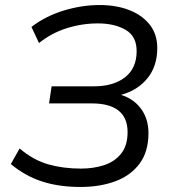

<svg xmlns="http://www.w3.org/2000/svg" viewBox="-20 -734 680 763"><path d="M300 9Q215 9 148 -12.5Q81 -34 23 -82L58 -144Q112 -98 171.5 -81Q231 -64 302 -64Q351 -64 393 -77.5Q435 -91 461 -123Q487 -155 487 -209Q487 -266 451 -294.5Q415 -323 346 -323H175L185 -391H354Q431 -391 477 -427Q523 -463 523 -531Q523 -590 479 -615.5Q435 -641 369 -641Q306 -641 245.5 -622Q185 -603 135 -563L105 -627Q161 -670 233 -692Q305 -714 376 -714Q442 -714 493.5 -694Q545 -674 575 -636Q605 -598 605 -543Q605 -471 566 -423Q527 -375 461 -357Q512 -341 541 -301Q570 -261 570 -205Q570 -131 534.5 -83.5Q499 -36 438 -13.5Q377 9 300 9Z"/></svg>

Font: Nunito Sans
Style: Italic
Weight: 400
Italic angle: -9°
Designer: Vernon Adams
Foundry: Vernon Adams
Version: Version 3.006; ttfautohint (v1.8.3)